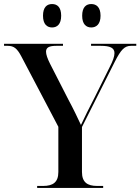

<svg xmlns="http://www.w3.org/2000/svg" viewBox="-24 -931 695 951"><path d="M428 -795C453 -795 474 -811 474 -853C474 -896 453 -911 428 -911C403 -911 383 -896 383 -853C383 -811 403 -795 428 -795ZM234 -795C259 -795 279 -811 279 -853C279 -896 259 -911 234 -911C209 -911 189 -896 189 -853C189 -811 209 -795 234 -795ZM160 0H487V-10H457C409 -10 382 -28 382 -79V-302L545 -626C575 -685 593 -704 625 -704H651V-714H427V-704H475C521 -704 543 -694 543 -668C543 -651 535 -629 519 -598L444 -447C418 -398 394 -348 377 -312C361 -346 341 -389 314 -439L224 -615C211 -641 204 -661 204 -675C204 -696 220 -704 255 -704H288V-714H-4V-704H14C45 -704 61 -691 82 -651L265 -303V-79C265 -28 238 -10 190 -10H160Z"/></svg>

Font: Noto Serif Display Medium
Style: Regular
Weight: 500
Designer: Monotype Design Team
Foundry: Monotype Imaging Inc.
Version: Version 2.009